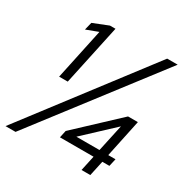

<svg xmlns="http://www.w3.org/2000/svg" viewBox="-168 -833 932 965"><g transform="rotate(30 298.5 -350.0)"><path d="M560 -350 514 -132H556L546 -88H505L486 0H435L454 -88H259L268 -130L503 -350ZM329 -132H463L497 -289ZM228 -700 153 -350H103L166 -646L97 -620L108 -665L196 -700ZM52 0H-6L528 -700H589Z"/></g></svg>

Font: Red Hat Display
Style: Italic
Weight: 400
Italic angle: -12°
Designer: Pentagram / MCKL
Foundry: Pentagram / MCKL
Version: Version 1.003; Red Hat Display Italic